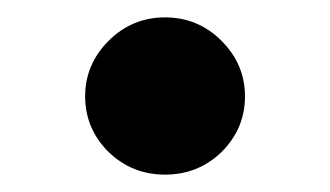

<svg xmlns="http://www.w3.org/2000/svg" viewBox="-20 -185 380 221"><path d="M105 -10Q78 -37 78 -74Q78 -111 105 -138Q132 -165 170 -165Q208 -165 235 -138Q262 -111 262 -74Q262 -37 235 -10Q208 16 170 16Q132 16 105 -10Z"/></svg>

Font: Source Han Serif SC Heavy
Style: Regular
Weight: 900
Designer: Ryoko NISHIZUKA  (kana & ideographs); Frank Grießhammer (Latin, Greek & Cyrillic); Wenlong ZHANG  (bopomofo); Sandoll Co
Foundry: Adobe Systems Incorporated
Version: Version 1.001 October 20, 2017